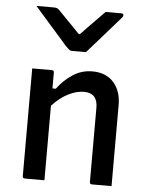

<svg xmlns="http://www.w3.org/2000/svg" viewBox="-57 -883 714 929"><g transform="rotate(5 300.0 -418.5)"><path d="M340 -635H272Q265 -635 259.5 -639Q254 -643 240 -657Q233 -666 214.5 -686.5Q196 -707 172.5 -734Q149 -761 125 -788Q101 -815 82 -837H165Q176 -837 181.5 -835Q187 -833 194 -826Q205 -815 231.5 -787.5Q258 -760 298 -719H303Q342 -759 368.5 -786.5Q395 -814 418 -837H495Q505 -837 505 -828Q505 -824 502 -819.5Q499 -815 485 -800Q473 -787 453.5 -764Q434 -741 411.5 -716Q389 -691 370 -669Q351 -647 340 -635ZM194 0H99Q88 0 88 -11V-534H183Q194 -534 194 -523V-446H210Q243 -490 285.5 -517.5Q328 -545 380 -545Q446 -545 483 -503.5Q520 -462 520 -394V0H425Q414 0 414 -11V-372Q414 -443 347 -443Q312 -443 272 -423Q232 -403 194 -362Z"/></g></svg>

Font: Recursive Sn Lnr St Med
Style: Regular
Weight: 500
Version: Version 1.085;hotconv 1.1.0;makeotfexe 2.6.0; ttfautohint (v